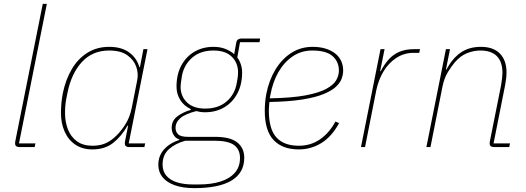

<svg xmlns="http://www.w3.org/2000/svg" viewBox="-20 -760 2718 992"><path d="M159 0H81Q70 0 64 -4.5Q58 -9 58 -19Q58 -24 58.5 -27.5Q59 -31 60 -35L201 -740H222L78 -19H163Z M726 0H648Q637 0 631 -4.5Q625 -9 625 -19Q625 -24 625.5 -27.5Q626 -31 627 -35L642 -111H639Q608 -56 565 -22Q522 12 458 12Q406 12 369.5 -12.5Q333 -37 314 -80Q295 -123 295 -176Q295 -203 297.5 -229Q300 -255 305 -280Q319 -348 350.5 -402Q382 -456 431 -487Q480 -518 544 -518Q608 -518 647.5 -489Q687 -460 700 -413H703L721 -506H742L645 -19H730ZM458 -7Q490 -7 516 -16Q542 -25 568 -47Q597 -71 624 -111.5Q651 -152 661 -204L689 -346Q696 -380 684 -415Q672 -450 638 -474.5Q604 -499 544 -499Q458 -499 403.5 -440Q349 -381 329 -282L322 -247Q319 -231 317.5 -214Q316 -197 316 -176Q316 -130 331 -91.5Q346 -53 377.5 -30Q409 -7 458 -7Z M1242 55Q1242 95 1225 124.5Q1208 154 1175 173.5Q1142 193 1094 202.5Q1046 212 985 212Q924 212 882.5 197Q841 182 819.5 155Q798 128 798 92Q798 45 827.5 12Q857 -21 906 -37V-40Q888 -45 877.5 -62Q867 -79 867 -99Q867 -137 896.5 -159Q926 -181 965 -192L966 -196Q930 -213 911 -244Q892 -275 892 -312Q892 -376 917 -422Q942 -468 985 -493Q1028 -518 1083 -518Q1117 -518 1144 -507.5Q1171 -497 1190 -480L1200 -536Q1202 -550 1209 -555.5Q1216 -561 1231 -561H1324L1321 -542H1220L1206 -463Q1218 -447 1224.5 -427Q1231 -407 1231 -386Q1231 -323 1206 -276.5Q1181 -230 1138 -205Q1095 -180 1040 -180Q1027 -180 1016 -181.5Q1005 -183 994 -186Q936 -171 911.5 -149.5Q887 -128 887 -99Q887 -80 900 -66.5Q913 -53 951 -53H1090Q1170 -53 1206 -24Q1242 5 1242 55ZM1220 56Q1220 13 1190 -10Q1160 -33 1086 -33H938Q886 -19 853 10.5Q820 40 820 90Q820 126 840.5 149Q861 172 896 182.5Q931 193 976 193H1008Q1070 193 1117.5 178.5Q1165 164 1192.5 133.5Q1220 103 1220 56ZM1040 -199Q1108 -199 1150.5 -235.5Q1193 -272 1203 -330Q1208 -356 1209 -368Q1210 -380 1210 -386Q1210 -435 1177.5 -467Q1145 -499 1083 -499Q1016 -499 973.5 -462.5Q931 -426 920 -368Q916 -343 914.5 -330.5Q913 -318 913 -312Q913 -263 946 -231Q979 -199 1040 -199Z M1524 12Q1439 12 1393.5 -36.5Q1348 -85 1348 -187Q1348 -210 1350 -232Q1352 -254 1356 -275Q1370 -346 1403 -400.5Q1436 -455 1485 -486.5Q1534 -518 1595 -518Q1631 -518 1660 -509.5Q1689 -501 1710 -485Q1731 -469 1742 -446.5Q1753 -424 1753 -395Q1753 -376 1745.5 -354.5Q1738 -333 1716.5 -312.5Q1695 -292 1653 -274.5Q1611 -257 1542.5 -246Q1474 -235 1372 -233Q1371 -226 1370 -211.5Q1369 -197 1369 -189Q1369 -93 1408 -50Q1447 -7 1524 -7Q1586 -7 1634 -40.5Q1682 -74 1713 -132L1732 -124Q1694 -54 1640.5 -21Q1587 12 1524 12ZM1593 -499Q1537 -499 1492.5 -469Q1448 -439 1418.5 -387.5Q1389 -336 1377 -269L1374 -252Q1487 -254 1557 -267Q1627 -280 1665 -300.5Q1703 -321 1717 -345.5Q1731 -370 1731 -395Q1731 -441 1698.5 -470Q1666 -499 1593 -499Z M1866 0H1845L1946 -506H1967L1944 -392H1947Q1964 -425 1986.5 -451Q2009 -477 2041.5 -491.5Q2074 -506 2120 -506H2150L2146 -487H2117Q2068 -487 2028 -461Q1988 -435 1961.5 -391Q1935 -347 1924 -293Z M2204 0H2183L2284 -506H2305L2284 -401H2287Q2317 -458 2360 -488Q2403 -518 2465 -518Q2529 -518 2563 -483Q2597 -448 2597 -386Q2597 -371 2595 -353.5Q2593 -336 2590 -321L2530 -19H2615L2611 0H2533Q2522 0 2516 -4.5Q2510 -9 2510 -19Q2510 -24 2510.5 -27.5Q2511 -31 2512 -35L2569 -320Q2572 -337 2574 -355Q2576 -373 2576 -383Q2576 -441 2547 -470Q2518 -499 2462 -499Q2428 -499 2393.5 -485.5Q2359 -472 2329 -437Q2313 -418 2294 -387.5Q2275 -357 2266 -312Z"/></svg>

Font: IBM Plex Sans Thin
Style: Italic
Weight: 250
Italic angle: -11.31°
Designer: Mike Abbink, Paul van der Laan, Pieter van Rosmalen
Foundry: Bold Monday
Version: Version 3.201